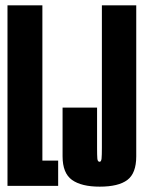

<svg xmlns="http://www.w3.org/2000/svg" viewBox="-20 -695 538 718"><path d="M8 0H197.5V-94.5H138.5V-675H8ZM353 3Q423 3 456.2 -22Q489.5 -47 489.5 -110.5V-675H361V-141.5Q361 -114.5 359.8 -102.2Q358.5 -90 352.5 -90Q345 -90 344 -102Q343 -114 343 -140.5V-292.5H214V-110.5Q214 -47.5 249.2 -22.2Q284.5 3 353 3Z"/></svg>

Font: Anybody UltraCondensed
Style: Bold
Weight: 700
Width: 1
Version: Version 1.113;gftools[0.9.25]